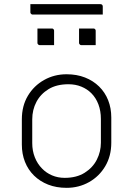

<svg xmlns="http://www.w3.org/2000/svg" viewBox="-20 -893 640 923"><path d="M300 -536Q349 -536 388.5 -520.5Q428 -505 456.5 -477Q485 -449 500 -411Q515 -373 515 -328V-207Q515 -143 486 -94Q457 -45 408 -17.5Q359 10 300 10Q251 10 211.5 -5.5Q172 -21 143.5 -49Q115 -77 100 -115Q85 -153 85 -198V-319Q85 -384 114 -432.5Q143 -481 192 -508.5Q241 -536 300 -536ZM309 -488Q252 -488 213.5 -464.5Q175 -441 155 -403Q135 -365 135 -319V-205Q135 -168 147.5 -136.5Q160 -105 182 -83Q202 -62 230 -50Q258 -38 291 -38Q348 -38 387 -62.5Q426 -87 445.5 -125.5Q465 -164 465 -207V-321Q465 -360 453 -391.5Q441 -423 419 -445Q399 -465 371 -476.5Q343 -488 309 -488ZM160 -756Q177 -756 194.5 -756Q212 -756 229 -756Q233 -756 235 -754.5Q237 -753 238.5 -751Q240 -749 240 -745V-676Q223 -676 205.5 -676Q188 -676 171 -676Q168 -676 165.5 -677.5Q163 -679 161.5 -681.5Q160 -684 160 -687ZM360 -756Q377 -756 394.5 -756Q412 -756 429 -756Q433 -756 435 -754.5Q437 -753 438.5 -751Q440 -749 440 -745V-676Q423 -676 405.5 -676Q388 -676 371 -676Q368 -676 365.5 -677.5Q363 -679 361.5 -681.5Q360 -684 360 -687ZM126 -873H463Q468 -873 471 -870Q474 -867 474 -862Q474 -852 474 -842.5Q474 -833 474 -823H137Q134 -823 131.5 -824.5Q129 -826 127.5 -828.5Q126 -831 126 -834Q126 -844 126 -853.5Q126 -863 126 -873Z"/></svg>

Font: Recursive Light
Style: Regular
Weight: 300
Version: Version 1.085